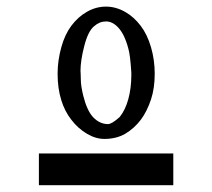

<svg xmlns="http://www.w3.org/2000/svg" viewBox="-20 -770 642 581"><path d="M97.7 -305.7H504.4V-209.5H97.7ZM306.6 -394.5Q318.4 -394.5 342.3 -416Q359.4 -437.5 368.2 -469.7Q377.4 -503.4 377.4 -542.5Q377.4 -542.5 377.4 -550.3Q374 -605 368.2 -623.5Q356.9 -666.5 337.4 -687Q320.3 -705.1 301.3 -705.1H300.8Q281.2 -705.1 265.1 -690.9Q246.6 -676.3 234.9 -630.4Q223.6 -586.4 223.6 -555.7Q224.1 -550.3 224.1 -546.4Q224.6 -537.6 224.6 -528.8Q224.6 -510.3 231.9 -480.5Q243.2 -435.1 261.7 -415.5Q281.7 -394.5 306.6 -394.5ZM295.9 -349.6Q269.5 -349.6 243.2 -365.2Q215.8 -381.3 195.8 -407.7Q175.8 -433.1 165.5 -466.8Q154.3 -502.4 154.3 -546.9Q154.3 -586.4 165.5 -627Q176.3 -666 195.8 -691.9Q216.3 -719.2 243.2 -734.4Q270.5 -750 300.8 -750Q330.6 -750 358.9 -733.9Q385.3 -718.8 405.8 -691.9Q425.8 -665.5 437 -627Q448.2 -588.4 448.2 -546.9Q448.2 -503.4 437 -469.2Q424.8 -432.6 406.2 -407.7Q385.7 -380.9 358.9 -365.2Q332 -349.6 295.9 -349.6Z"/></svg>

Font: Modern Antiqua
Style: Regular
Weight: 500
Version: Version 1.0